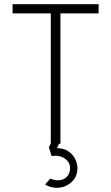

<svg xmlns="http://www.w3.org/2000/svg" viewBox="-20 -685 530 915"><path d="M261 0 252 21Q281 21 303 34.5Q325 48 337 70.5Q349 93 349 116Q349 158 319.5 184Q290 210 250 210Q220 210 195 194L220 166Q237 174 256 174Q282 174 298 158Q314 142 314 116Q314 90 293 73.5Q272 57 243 57Q238 57 226 59L213 17L222 -1V-621H40V-665H450V-621H268V0Z"/></svg>

Font: Sulphur Point Light
Style: Regular
Weight: 300
Designer: Noponies / Dale Sattler
Foundry: Noponies
Version: Version 1.000; ttfautohint (v1.8)